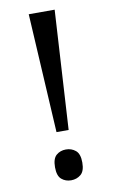

<svg xmlns="http://www.w3.org/2000/svg" viewBox="-83 -759 478 810"><g transform="rotate(-10 155.5 -353.5)"><path d="M129 -204 100 -714H211L181 -204ZM155 7Q131 7 114 -7.5Q97 -22 97 -59Q97 -96 114 -110.5Q131 -125 155 -125Q179 -125 196.5 -110.5Q214 -96 214 -59Q214 -22 196.5 -7.5Q179 7 155 7Z"/></g></svg>

Font: Noto Serif Myanmar SemiCondensed
Style: Regular
Weight: 400
Width: 4
Designer: Ben Mitchell and the Monotype Design Team
Foundry: Monotype Imaging Inc.
Version: Version 2.106; ttfautohint (v1.8.4.7-5d5b)